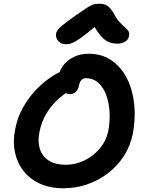

<svg xmlns="http://www.w3.org/2000/svg" viewBox="-20 -999 775 1029"><path d="M320 10Q248 10 193.5 -15Q139 -40 105 -84Q71 -128 59.5 -186Q48 -244 62 -310Q74 -371 102.5 -421.5Q131 -472 167 -511Q203 -550 240 -576.5Q277 -603 307 -616Q337 -629 353 -629Q371 -629 382 -624Q393 -619 400 -602Q413 -576 400 -555Q387 -534 360 -518Q317 -492 283 -459Q249 -426 225.5 -385Q202 -344 191 -290Q181 -239 194 -199.5Q207 -160 242 -138Q277 -116 333 -116Q385 -116 432.5 -139Q480 -162 515 -203.5Q550 -245 561 -300Q570 -351 567 -400.5Q564 -450 549 -490.5Q534 -531 506.5 -555.5Q479 -580 440 -580Q425 -580 415.5 -569Q406 -558 403 -539Q399 -518 386 -506.5Q373 -495 355 -495Q335 -495 319 -506.5Q303 -518 295.5 -540.5Q288 -563 295 -596Q301 -626 322 -652Q343 -678 377 -694.5Q411 -711 455 -711Q527 -711 579 -674.5Q631 -638 661.5 -576.5Q692 -515 699.5 -439Q707 -363 692 -283Q679 -217 644 -163Q609 -109 558.5 -70.5Q508 -32 447.5 -11Q387 10 320 10ZM332 -762Q316 -762 304 -769.5Q292 -777 285.5 -789Q279 -801 280 -816Q281 -826 287.5 -836Q294 -846 315.5 -864Q337 -882 384 -915Q418 -938 438.5 -952.5Q459 -967 475 -973Q491 -979 511 -979Q540 -979 556.5 -967.5Q573 -956 588 -930Q604 -899 620 -881.5Q636 -864 649 -853Q662 -842 668.5 -832Q675 -822 671 -805Q668 -786 650 -775.5Q632 -765 610 -765Q583 -765 561 -774.5Q539 -784 518 -809.5Q497 -835 470 -882H520Q469 -838 437 -813.5Q405 -789 386 -778Q367 -767 355 -764.5Q343 -762 332 -762Z"/></svg>

Font: Shantell Sans SemiBold
Style: Italic
Weight: 600
Italic angle: -11°
Designer: Stephen Nixon, Anya Danilova, Shantell Martin
Foundry: Arrow Type
Version: Version 1.011;[c5ecc13dd]